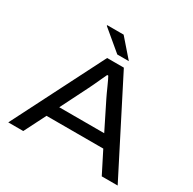

<svg xmlns="http://www.w3.org/2000/svg" viewBox="-186 -1064 1259 1254"><g transform="rotate(30 443.5 -436.5)"><path d="M31 0 380 -687H506L856 0H736L654 -162H226L144 0ZM270 -252H609L508 -455Q502 -467 493 -486.5Q484 -506 474.5 -527.5Q465 -549 456.5 -566.5Q448 -584 444 -591H436Q426 -570 413.5 -543Q401 -516 390 -492Q379 -468 372 -455ZM513 -740H426L273 -868V-873H397Z"/></g></svg>

Font: Archivo Expanded
Style: Regular
Weight: 400
Width: 7
Designer: Hector Gatti
Foundry: Omnibus-Type
Version: Version 2.001